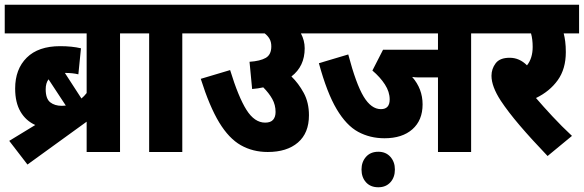

<svg xmlns="http://www.w3.org/2000/svg" viewBox="-20 -642 2466 811"><path d="M19 -47 129 -114Q89 -132 66.5 -170.5Q44 -209 44 -268Q44 -350 93 -398.5Q142 -447 234 -447Q284 -447 322 -438L311 -328Q299 -331 285 -332.5Q271 -334 254 -334L324 -226Q336 -236 346 -249V-501H0V-622H561V-501H487V0H346V-128L96 53ZM173 -265Q173 -225 192 -210Q211 -195 241 -195Q250 -195 258 -196L185 -307Q173 -291 173 -265Z M750 -501V0H610V-501H548V-622H825V-501Z M812 -622H1325V-501H1251Q1267 -471 1267 -438Q1267 -362 1211 -319Q1241 -290 1263 -249.5Q1285 -209 1285 -155Q1285 -80 1238.5 -40Q1192 0 1111 0Q1048 0 997.5 -28.5Q947 -57 906 -124.5Q865 -192 828 -309L952 -346Q987 -232 1021 -178Q1055 -124 1100 -124Q1123 -124 1133.5 -136Q1144 -148 1144 -169Q1144 -199 1130 -224Q1116 -249 1092 -273Q1070 -268 1045 -266L1034 -381Q1079 -384 1102.5 -397.5Q1126 -411 1126 -446Q1126 -465 1118.5 -478Q1111 -491 1098 -501H812Z M1970 -501V0H1830V-315H1774Q1762 -315 1748 -315Q1734 -315 1721 -317Q1765 -267 1765 -201Q1765 -134 1722 -96Q1679 -58 1604 -58Q1543 -58 1493 -85Q1443 -112 1402 -181Q1361 -250 1327 -375L1451 -412Q1484 -287 1516 -234Q1548 -181 1589 -181Q1626 -181 1626 -222Q1626 -254 1606 -285Q1586 -316 1553 -344L1598 -432H1830V-501H1312V-622H2045V-501ZM1507 74Q1507 42 1526 20.5Q1545 -1 1578 -1Q1610 -1 1629 20.5Q1648 42 1648 74Q1648 107 1629 128Q1610 149 1578 149Q1545 149 1526 128Q1507 107 1507 74Z M2396 -68 2293 17Q2225 -54 2175.5 -112Q2126 -170 2095 -217Q2056 -277 2056 -322Q2056 -351 2073.5 -374.5Q2091 -398 2133 -398Q2174 -398 2206 -366Q2230 -396 2230 -444Q2230 -476 2223 -501H2032V-622H2426V-501H2361Q2365 -486 2367.5 -466.5Q2370 -447 2370 -422Q2370 -351 2336 -303.5Q2302 -256 2244 -228Q2274 -193 2313.5 -150.5Q2353 -108 2396 -68Z"/></svg>

Font: Noto Sans Devanagari Condensed ExtraBold
Style: Regular
Weight: 800
Width: 3
Designer: Jelle Bosma - Monotype Design Team
Foundry: Monotype Imaging Inc.
Version: Version 2.004; ttfautohint (v1.8.4.7-5d5b)